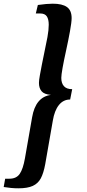

<svg xmlns="http://www.w3.org/2000/svg" viewBox="-47 -820 471 1040"><path d="M4 148Q42 148 60 121.5Q78 95 88 38L127 -185Q146 -295 229 -306Q192 -309 178 -326Q164 -343 164 -371Q164 -385 169 -412.5Q174 -440 180.5 -473.5Q187 -507 191 -525L210 -619Q217 -658 217 -686Q217 -716 206.5 -731.5Q196 -747 171 -747H147L158 -793Q207 -800 239 -800Q290 -800 315.5 -782Q341 -764 341 -722Q341 -700 332 -650.5Q323 -601 312 -551Q285 -428 285 -398Q285 -369 299.5 -353Q314 -337 344 -337L333 -281Q296 -281 272 -251Q248 -221 239 -166L198 69Q189 118 174 146Q159 174 130.5 187Q102 200 53 200Q15 200 -27 193L-19 148Z"/></svg>

Font: Sansita
Style: Italic
Weight: 400
Italic angle: -11°
Designer: Pablo Cosgaya
Foundry: Omnibus-Type
Version: Version 1.006